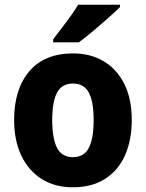

<svg xmlns="http://www.w3.org/2000/svg" viewBox="-20 -786 620 816"><path d="M540 -276Q540 -191 511.5 -126.5Q483 -62 427 -26Q371 10 289 10Q212 10 156 -26Q100 -62 70 -126Q40 -190 40 -276Q40 -407 104.5 -483Q169 -559 291 -559Q364 -559 420 -526Q476 -493 508 -430Q540 -367 540 -276ZM202 -275Q202 -197 222.5 -157.5Q243 -118 290 -118Q337 -118 357.5 -157.5Q378 -197 378 -276Q378 -354 357.5 -392.5Q337 -431 290 -431Q243 -431 222.5 -392.5Q202 -354 202 -275ZM490 -756Q472 -738 440.5 -710Q409 -682 375 -653.5Q341 -625 315 -606H206V-619Q231 -652 261.5 -692Q292 -732 312 -766H490Z"/></svg>

Font: Noto Sans Malayalam SemiCondensed ExtraBold
Style: Regular
Weight: 800
Width: 4
Designer: Jelle Bosma - Monotype Design Team
Foundry: Monotype Imaging Inc.
Version: Version 2.104; ttfautohint (v1.8.4.7-5d5b)